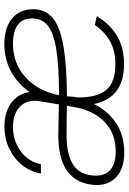

<svg xmlns="http://www.w3.org/2000/svg" viewBox="127 -712 595 889"><g transform="rotate(-90 424.5 -267.5)"><path d="M163.1 10.3Q82.5 10.3 42.7 -33Q2.9 -76.2 15.1 -149.4Q39.6 -294.9 241.2 -294.9Q277.3 -294.9 311.5 -293.9Q345.7 -293 385.7 -292.5L400.4 -380.4Q409.7 -437 377 -470.9Q344.2 -504.9 280.3 -504.9Q237.3 -504.9 200.9 -488.3Q164.6 -471.7 140.1 -442.4Q115.7 -413.1 108.4 -375.5H65.4Q74.2 -424.8 105 -462.9Q135.7 -501 181.9 -522.7Q228 -544.4 282.7 -544.4Q350.6 -544.4 393.1 -512.5Q435.5 -480.5 442.9 -428.2Q481 -482.9 537.8 -513.9Q594.7 -544.9 665.5 -544.9Q739.7 -544.9 783 -509.5Q826.2 -474.1 826.2 -410.6Q826.2 -354.5 785.2 -320.6Q744.1 -286.6 655.3 -271.2Q566.4 -255.9 422.9 -254.9Q421.9 -242.2 421.4 -229Q420.4 -223.1 419.2 -214.6Q418 -206.1 418 -199.7Q418 -112.3 453.9 -71.5Q489.7 -30.8 571.3 -30.8Q632.3 -30.8 675.5 -54.2Q718.8 -77.6 753.9 -126L794.4 -116.7Q754.4 -52.7 700.4 -21.7Q646.5 9.3 572.8 9.3Q495.1 9.3 448.5 -24.9Q401.9 -59.1 387.2 -130.4Q357.4 -67.9 300.8 -28.8Q244.1 10.3 163.1 10.3ZM379.4 -255.4Q345.2 -255.9 310.3 -256.3Q275.4 -256.8 242.7 -256.8Q162.1 -256.8 114.5 -231Q66.9 -205.1 58.1 -148.4Q48.8 -90.3 76.7 -59.8Q104.5 -29.3 167.5 -29.3Q227.1 -29.3 270 -54.9Q313 -80.6 338.9 -124.3Q364.7 -168 373.5 -221.7ZM428.2 -291.5Q562.5 -292 640.1 -304.4Q717.8 -316.9 750.7 -344Q783.7 -371.1 783.7 -416.5Q783.7 -460.9 753.7 -482.9Q723.6 -504.9 667.5 -504.9Q575.2 -504.9 511.2 -446.8Q447.3 -388.7 428.2 -291.5Z"/></g></svg>

Font: Inter Display ExtraLight
Style: Italic
Weight: 200
Italic angle: -9.39999°
Designer: Rasmus Andersson
Foundry: rsms
Version: Version 4.000;git-a52131595